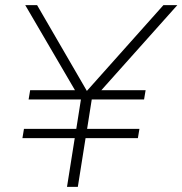

<svg xmlns="http://www.w3.org/2000/svg" viewBox="-20 -725 708 745"><path d="M240 0 270 -189H67L73 -225H276L294 -339H91L97 -375H276L275 -368L78 -705H124L323 -362H308L614 -705H668L367 -368L368 -375H545L539 -339H336L318 -225H521L515 -189H312L282 0Z"/></svg>

Font: Nunito Sans 12pt ExtraLight 12pt ExtraLight
Style: Italic
Weight: 250
Italic angle: -9°
Version: Version 3.101;gftools[0.9.27]